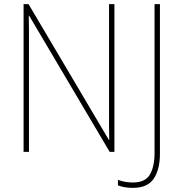

<svg xmlns="http://www.w3.org/2000/svg" viewBox="-20 -734 883 928"><path d="M533 0H510L121 -658H119Q120 -623 120 -591Q120 -559 120 -519V0H94V-714H118L506 -58H508Q507 -95 507 -132.5Q507 -170 507 -200V-714H533ZM622 174Q598 174 580.5 170.5Q563 167 550 162V135Q564 141 583 144.5Q602 148 622 148Q683 148 705 109Q727 70 727 5V-714H753V10Q753 84 723.5 129Q694 174 622 174Z"/></svg>

Font: Noto Sans SemiCondensed Thin
Style: Regular
Weight: 100
Width: 4
Designer: Monotype Design Team
Foundry: Monotype Imaging Inc.
Version: Version 2.013; ttfautohint (v1.8.4.7-5d5b)